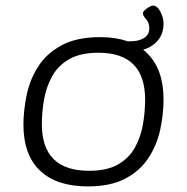

<svg xmlns="http://www.w3.org/2000/svg" viewBox="-20 -662 670 688"><path d="M295 6Q183 6 123.5 -50.5Q64 -107 64 -215Q64 -264 75 -319Q86 -374 115.5 -421.5Q145 -469 199.5 -499Q254 -529 339 -529Q448 -529 507 -471.5Q566 -414 566 -306Q566 -252 554 -197Q542 -142 512 -96Q482 -50 429 -22Q376 6 295 6ZM299 -50Q363 -50 402.5 -72.5Q442 -95 463 -132.5Q484 -170 492 -215Q500 -260 500 -305Q500 -473 333 -473Q268 -473 228 -450Q188 -427 167 -389Q146 -351 138 -306Q130 -261 130 -217Q130 -50 299 -50ZM441 -477 418 -514H446Q478 -514 496.5 -526Q515 -538 515 -560Q515 -581 503.5 -593.5Q492 -606 492 -614Q492 -622 506.5 -632Q521 -642 529 -642Q543 -642 554.5 -620.5Q566 -599 566 -578Q566 -531 532.5 -504Q499 -477 441 -477Z"/></svg>

Font: Asap Semi Expanded Semi Expanded Light
Style: Italic
Weight: 300
Width: 6
Italic angle: -6°
Designer: Pablo Cosgaya
Foundry: Omnibus-Type
Version: Version 3.001; ttfautohint (v1.8.4.7-5d5b)